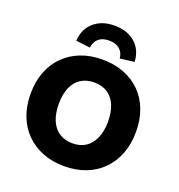

<svg xmlns="http://www.w3.org/2000/svg" viewBox="-165 -1083 1147 1231"><g transform="rotate(20 408.5 -468.0)"><path d="M409 11Q328 11 262 -15Q196 -41 148 -89Q100 -137 74.5 -204Q49 -271 49 -353Q49 -436 74.5 -502.5Q100 -569 148 -617Q196 -665 262 -690.5Q328 -716 409 -716Q489 -716 555.5 -690.5Q622 -665 669.5 -617.5Q717 -570 742.5 -503Q768 -436 768 -354Q768 -271 742.5 -204Q717 -137 669.5 -88.5Q622 -40 555.5 -14.5Q489 11 409 11ZM409 -145Q462 -145 499 -169.5Q536 -194 556.5 -241Q577 -288 577 -353Q577 -419 557 -465.5Q537 -512 499.5 -536Q462 -560 409 -560Q357 -560 319 -536Q281 -512 261 -465.5Q241 -419 241 -353Q241 -288 261 -241Q281 -194 319 -169.5Q357 -145 409 -145ZM305 -760 208 -772Q213 -853 267 -900Q321 -947 407 -947Q494 -947 548 -900Q602 -853 606 -772L509 -760Q505 -800 478.5 -822.5Q452 -845 407 -845Q361 -845 335.5 -822.5Q310 -800 305 -760Z"/></g></svg>

Font: Nunito Sans 11pt Black
Style: Regular
Weight: 900
Version: Version 3.101;gftools[0.9.27]